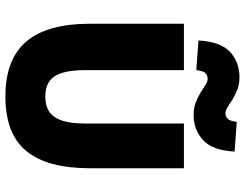

<svg xmlns="http://www.w3.org/2000/svg" viewBox="-118 -778 908 712"><g transform="rotate(90 336.0 -422.0)"><path d="M338 12Q270 12 219 -7Q168 -26 134.5 -65Q101 -104 84.5 -163.5Q68 -223 68 -304V-650H240V-284Q240 -230 250.5 -197.5Q261 -165 282.5 -150.5Q304 -136 338 -136Q372 -136 394 -150.5Q416 -165 427 -197.5Q438 -230 438 -284V-650H604V-304Q604 -223 588 -163.5Q572 -104 539.5 -65Q507 -26 456.5 -7Q406 12 338 12ZM406 -686Q380 -686 359.5 -694Q339 -702 323 -712Q307 -722 295 -730Q283 -738 272 -738Q260 -738 251.5 -730Q243 -722 240 -696L130 -704Q135 -787 173 -821.5Q211 -856 266 -856Q292 -856 312.5 -848Q333 -840 349 -830Q365 -820 377.5 -812Q390 -804 400 -804Q412 -804 420.5 -812.5Q429 -821 432 -846L542 -838Q538 -756 499.5 -721Q461 -686 406 -686Z"/></g></svg>

Font: Source Sans 3 Black
Style: Regular
Weight: 900
Designer: Paul D. Hunt
Foundry: Adobe
Version: Version 3.046;hotconv 1.0.118;makeotfexe 2.5.65603